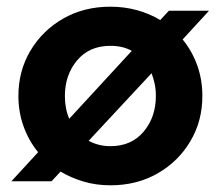

<svg xmlns="http://www.w3.org/2000/svg" viewBox="-20 -542 660 574"><path d="M310 12Q268 12 230.5 1Q193 -10 161 -29L134 0H14L94 -87Q66 -121 50.5 -164Q35 -207 35 -255Q35 -330 71 -390.5Q107 -451 169 -486.5Q231 -522 310 -522Q352 -522 390 -511.5Q428 -501 459 -482L485 -510H605L526 -424Q554 -390 569.5 -347Q585 -304 585 -255Q585 -180 549 -119.5Q513 -59 451 -23.5Q389 12 310 12ZM187 -187 374 -390Q347 -405 310 -405Q247 -405 210.5 -361.5Q174 -318 174 -255Q174 -217 187 -187ZM310 -105Q373 -105 409.5 -148.5Q446 -192 446 -255Q446 -274 442.5 -291Q439 -308 433 -323L245 -121Q275 -105 310 -105Z"/></svg>

Font: MuseoModerno SemiBold
Style: Regular
Weight: 600
Designer: Pablo Cosgaya, Héctor Gatti, Marcela Romero, and the Authors of The MuseoModerno Project.
Foundry: Omnibus-Type Team
Version: Version 1.001